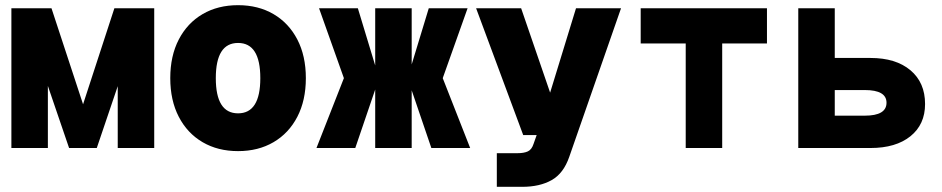

<svg xmlns="http://www.w3.org/2000/svg" viewBox="-20 -572 3640 742"><path d="M24 0V-540H179L301 -169L422 -540H576V0H435V-239L354 0H247L165 -240V0Z M900 12Q822 12 763 -22.5Q704 -57 671 -120.5Q638 -184 638 -270Q638 -356 671 -419.5Q704 -483 763 -517.5Q822 -552 900 -552Q978 -552 1037 -517.5Q1096 -483 1129 -419.5Q1162 -356 1162 -270Q1162 -184 1129 -120.5Q1096 -57 1037 -22.5Q978 12 900 12ZM900 -134Q986 -134 986 -270Q986 -406 900 -406Q814 -406 814 -270Q814 -134 900 -134Z M1203 0 1309 -270 1213 -540H1363L1430 -319V-540H1571V-323L1637 -540H1787L1691 -270L1797 0H1647L1571 -223V0H1430V-226L1353 0Z M1900 150V20H1980Q2005 20 2020 13Q2035 6 2042 -16L2054 -50H2002L1820 -540H1994L2106 -214L2206 -540H2380L2180 34Q2158 98 2112 124Q2066 150 1998 150Z M2630 0V-404H2456V-540H2944V-404H2771V0Z M3065 0V-540H3206V-348H3344Q3442 -348 3498.5 -300.5Q3555 -253 3555 -170Q3555 -91 3498.5 -45.5Q3442 0 3344 0ZM3206 -125H3322Q3406 -125 3406 -175Q3406 -224 3322 -224H3206Z"/></svg>

Font: Geist Mono Black
Style: Regular
Weight: 900
Monospace: yes
Designer: Basement.studio, Andrés Briganti, Mateo Zaragoza
Foundry: Basement.studio, Vercel, Andrés Briganti, Guido Ferreyra, Mateo Zaragoza
Version: Version 1.500; ttfautohint (v1.8.4.7-5d5b)